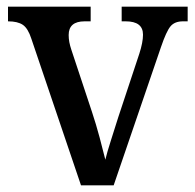

<svg xmlns="http://www.w3.org/2000/svg" viewBox="-20 -556 585 576"><path d="M74 -440Q64 -471 48.5 -481.5Q33 -492 4 -492V-536H252V-492H234Q186 -492 186 -451Q186 -440 188 -429.5Q190 -419 194 -407L256 -220Q268 -184 279 -143Q290 -102 296 -77Q301 -98 312.5 -134Q324 -170 335 -205L398 -395Q409 -429 409 -452Q409 -492 357 -492H345V-536H543V-492H529Q504 -492 491.5 -477Q479 -462 463 -415L321 0H223Z"/></svg>

Font: Noto Serif Bengali SemiCondensed Medium
Style: Regular
Weight: 500
Width: 4
Designer: Juan Bruce, Universal Thirst, Indian Type Foundry and the Monotype Design Team.
Foundry: Monotype Imaging Inc.
Version: Version 2.003; ttfautohint (v1.8.4.7-5d5b)